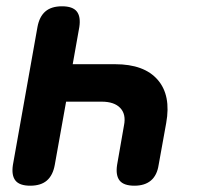

<svg xmlns="http://www.w3.org/2000/svg" viewBox="-20 -580 640 610"><path d="M177 -560Q211 -560 224 -543.5Q237 -527 232 -494L211 -376H346Q438 -376 481 -326.5Q524 -277 508 -189L484 -56Q479 -23 459.5 -6.5Q440 10 407 10Q373 10 360 -6.5Q347 -23 352 -56L374 -182Q381 -217 362 -237Q343 -257 303 -257H190L154 -56Q148 -23 129 -6.5Q110 10 76 10Q42 10 29 -6.5Q16 -23 21 -56L99 -494Q105 -527 124 -543.5Q143 -560 177 -560Z"/></svg>

Font: Maple Mono
Style: Bold Italic
Weight: 700
Italic angle: -10°
Monospace: yes
Designer: subframe7536
Version: Version 7.000